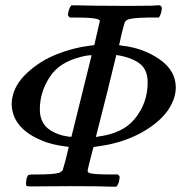

<svg xmlns="http://www.w3.org/2000/svg" viewBox="-20 -703 707 723"><path d="M356 -624Q356 -637 267 -637H243Q237 -642 236 -645.5Q235 -649 239 -664Q243 -677 249 -683H264Q342 -681 429 -681H490Q561 -681 571 -683H583Q589 -677 589.5 -674.5Q590 -672 587 -656Q583 -642 578 -637H540Q471 -636 459 -628Q452 -624 449.5 -617.5Q447 -611 438 -576Q436 -566 433.5 -555.5Q431 -545 430 -539L428 -533L440 -531Q520 -522 581 -479.5Q642 -437 642 -373Q642 -343 627 -313Q602 -260 536 -217.5Q470 -175 386 -158Q381 -157 374.5 -156Q368 -155 356.5 -153Q345 -151 336 -150Q332 -150 331 -146Q310 -66 310 -60Q310 -54 316 -52Q328 -46 399 -46H424Q430 -40 430.5 -37.5Q431 -35 428 -19Q424 -6 418 0H401Q360 -2 247 -2Q219 -2 168.5 -1.5Q118 -1 95 -1Q84 -1 81 -2.5Q78 -4 78 -10Q78 -31 84 -40Q85 -44 89.5 -45Q94 -46 115 -46Q183 -46 201 -52Q209 -54 216 -62Q226 -93 239 -150L223 -152Q179 -158 147 -170Q40 -211 26 -290Q24 -302 24 -311Q24 -321 26 -333Q35 -385 82.5 -429Q130 -473 192 -498Q254 -523 318 -531L335 -533Q356 -622 356 -624ZM249 -188Q249 -189 287 -341.5Q325 -494 325 -495H324Q306 -495 282 -488Q203 -468 168 -414Q130 -357 130 -291Q130 -240 166 -215Q196 -194 241 -188ZM418 -496Q389 -374 341 -187L351 -189Q443 -201 487 -255Q536 -314 536 -393Q536 -441 505.5 -464Q475 -487 418 -496Z"/></svg>

Font: KaTeX_Math
Style: Italic
Weight: 400
Version: Version 3699957226